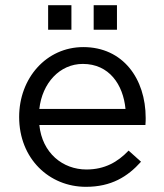

<svg xmlns="http://www.w3.org/2000/svg" viewBox="-20 -710 632 742"><path d="M132 -227H542C543 -239 543 -247 543 -254C543 -406 455 -528 302 -528C159 -528 54 -408 54 -258C54 -97 170 12 312 12C410 12 473 -27 525 -85L477 -128C435 -84 385 -55 314 -55C223 -55 143 -118 132 -227ZM465 -289H132C143 -389 211 -463 300 -463C402 -463 456 -383 465 -289ZM432 -690H342V-595H432ZM256 -690H166V-595H256Z"/></svg>

Font: Mission
Style: Regular
Weight: 400
Version: Version 1.000;FEAKit 1.0